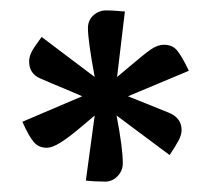

<svg xmlns="http://www.w3.org/2000/svg" viewBox="-20 -752 406 369"><path d="M329 -502Q329 -493 323.5 -482.5Q318 -472 306 -454L204 -530Q216 -468 216 -438Q216 -424 206 -413.5Q196 -403 182 -403Q161 -403 145 -405L162 -530Q156 -525 133.5 -506Q111 -487 95.5 -477.5Q80 -468 70 -468Q54 -468 44.5 -479.5Q35 -491 23 -518L138 -567L103 -582Q83 -590 58 -601Q36 -610 36 -634Q36 -647 46.5 -662Q57 -677 60 -681L162 -604Q149 -674 149 -698Q149 -713 159.5 -722.5Q170 -732 184 -732Q196 -732 206 -731Q216 -730 220 -730L205 -604L230 -625Q257 -648 270 -657Q283 -666 295 -666Q311 -666 320 -655.5Q329 -645 343 -616L226 -567L303 -536Q329 -526 329 -502Z"/></svg>

Font: Enriqueta Medium
Style: Regular
Weight: 500
Designer: Viviana Monsalve, Gustavo Ibarra
Foundry: 72Puntos
Version: Version 2.000